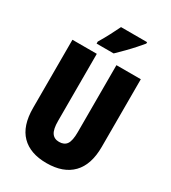

<svg xmlns="http://www.w3.org/2000/svg" viewBox="-222 -1039 1032 1160"><g transform="rotate(30 294.0 -458.5)"><path d="M533 -242Q533 -118 471 -54Q409 10 292 10Q178 10 117 -52Q56 -114 56 -238V-714H226V-246Q226 -188 243 -163.5Q260 -139 294 -139Q330 -139 346.5 -163Q363 -187 363 -247V-714H533ZM454 -917Q440 -900 416.5 -873.5Q393 -847 365.5 -819Q338 -791 313 -767H194V-781Q218 -821 237 -857.5Q256 -894 272 -927H454Z"/></g></svg>

Font: Noto Sans Gujarati UI ExtraCondensed Black
Style: Regular
Weight: 900
Width: 2
Designer: Jelle Bosma - Monotype Design Team, Universal Thirst
Foundry: Monotype Imaging Inc.
Version: Version 2.106; ttfautohint (v1.8.4.7-5d5b)